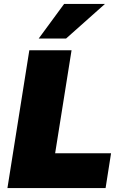

<svg xmlns="http://www.w3.org/2000/svg" viewBox="-20 -962 628 982"><path d="M18 0 130 -705H346L262 -178H548L520 0ZM178 -765 308 -942H517L318 -765Z"/></svg>

Font: Mulish ExtraBlack
Style: Italic
Weight: 1000
Italic angle: -9°
Designer: Vernon Adams
Foundry: Vernon Adams
Version: Version 3.603; ttfautohint (v1.8.3)